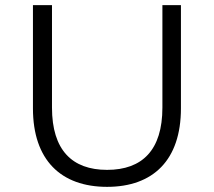

<svg xmlns="http://www.w3.org/2000/svg" viewBox="-20 -720 832 746"><path d="M396 6C575 6 683 -98 683 -299V-700H611V-302C611 -137 533 -60 396 -60C260 -60 182 -137 182 -302V-700H108V-299C108 -98 217 6 396 6Z"/></svg>

Font: Montserrat Z
Style: Regular
Weight: 400
Designer: Julieta Ulanovsky
Foundry: Julieta Ulanovsky
Version: Version 8.000